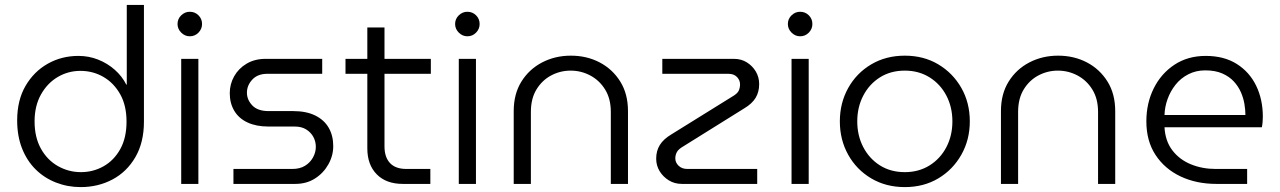

<svg xmlns="http://www.w3.org/2000/svg" viewBox="-20 -750 5218 783"><path d="M309 13Q256 13 208.5 -5.5Q161 -24 125.5 -59Q90 -94 70 -144.5Q50 -195 50 -259Q50 -341 84 -399.5Q118 -458 174.5 -490Q231 -522 300 -522Q342 -522 380 -507Q418 -492 448 -465.5Q478 -439 495 -405H497V-730H567V-254Q567 -169 532 -109Q497 -49 438.5 -18Q380 13 309 13ZM310 -48Q360 -48 402.5 -72Q445 -96 470.5 -142Q496 -188 496 -254Q496 -320 470 -366Q444 -412 401.5 -436.5Q359 -461 308 -461Q258 -461 215.5 -436Q173 -411 147 -364.5Q121 -318 121 -255Q121 -190 147 -143.5Q173 -97 216.5 -72.5Q260 -48 310 -48Z M719 0V-510H789V0ZM754 -602Q734 -602 719 -617Q704 -632 704 -652Q704 -673 719 -687.5Q734 -702 754 -702Q775 -702 789.5 -687.5Q804 -673 804 -652Q804 -632 789.5 -617Q775 -602 754 -602Z M932 0V-61H1172Q1203 -61 1224 -74Q1245 -87 1256.5 -108Q1268 -129 1268 -151Q1268 -173 1258 -191.5Q1248 -210 1229 -222Q1210 -234 1181 -234H1074Q1025 -234 989.5 -250.5Q954 -267 935.5 -298Q917 -329 917 -370Q917 -407 935 -439Q953 -471 986 -490.5Q1019 -510 1063 -510H1294V-449H1070Q1031 -449 1009 -425.5Q987 -402 987 -372Q987 -343 1009 -320Q1031 -297 1075 -297H1175Q1229 -297 1265.5 -279Q1302 -261 1320.5 -229Q1339 -197 1339 -154Q1339 -115 1319 -79.5Q1299 -44 1264.5 -22Q1230 0 1184 0Z M1623 0Q1555 0 1516.5 -39Q1478 -78 1478 -145V-638H1548V-153Q1548 -109 1570.5 -85Q1593 -61 1637 -61H1735V0ZM1389 -449V-510H1737V-449Z M1851 0V-510H1921V0ZM1886 -602Q1866 -602 1851 -617Q1836 -632 1836 -652Q1836 -673 1851 -687.5Q1866 -702 1886 -702Q1907 -702 1921.5 -687.5Q1936 -673 1936 -652Q1936 -632 1921.5 -617Q1907 -602 1886 -602Z M2075 0V-297Q2075 -367 2106.5 -417.5Q2138 -468 2191 -495.5Q2244 -523 2308 -523Q2373 -523 2425.5 -495.5Q2478 -468 2509.5 -417.5Q2541 -367 2541 -297V0H2471V-294Q2471 -347 2448 -384.5Q2425 -422 2387.5 -442Q2350 -462 2307 -462Q2265 -462 2228 -442.5Q2191 -423 2168 -385.5Q2145 -348 2145 -294V0Z M2761 0Q2731 0 2707.5 -14.5Q2684 -29 2670 -52Q2656 -75 2656 -103Q2656 -135 2671 -159Q2686 -183 2718 -202L2966 -356Q2987 -368 2992.5 -380Q2998 -392 2998 -406Q2998 -423 2985.5 -436Q2973 -449 2951 -449H2681V-510H2973Q3003 -510 3026 -495.5Q3049 -481 3062.5 -458Q3076 -435 3076 -407Q3076 -375 3061.5 -351Q3047 -327 3015 -308L2768 -154Q2747 -142 2740.5 -130Q2734 -118 2734 -104Q2734 -87 2747.5 -74Q2761 -61 2783 -61H3068V0Z M3208 0V-510H3278V0ZM3243 -602Q3223 -602 3208 -617Q3193 -632 3193 -652Q3193 -673 3208 -687.5Q3223 -702 3243 -702Q3264 -702 3278.5 -687.5Q3293 -673 3293 -652Q3293 -632 3278.5 -617Q3264 -602 3243 -602Z M3670 13Q3593 13 3533 -22.5Q3473 -58 3439 -119Q3405 -180 3405 -255Q3405 -330 3439 -391Q3473 -452 3533 -487.5Q3593 -523 3670 -523Q3747 -523 3806.5 -487.5Q3866 -452 3900.5 -391.5Q3935 -331 3935 -255Q3935 -180 3900.5 -119Q3866 -58 3806.5 -22.5Q3747 13 3670 13ZM3670 -48Q3727 -48 3771 -75.5Q3815 -103 3839.5 -150Q3864 -197 3864 -255Q3864 -313 3839.5 -360Q3815 -407 3771 -434.5Q3727 -462 3670 -462Q3612 -462 3568.5 -434.5Q3525 -407 3500.5 -360Q3476 -313 3476 -255Q3476 -197 3500.5 -150Q3525 -103 3568.5 -75.5Q3612 -48 3670 -48Z M4062 0V-297Q4062 -367 4093.5 -417.5Q4125 -468 4178 -495.5Q4231 -523 4295 -523Q4360 -523 4412.5 -495.5Q4465 -468 4496.5 -417.5Q4528 -367 4528 -297V0H4458V-294Q4458 -347 4435 -384.5Q4412 -422 4374.5 -442Q4337 -462 4294 -462Q4252 -462 4215 -442.5Q4178 -423 4155 -385.5Q4132 -348 4132 -294V0Z M4941 0Q4859 0 4794.5 -30.5Q4730 -61 4692.5 -118Q4655 -175 4655 -255Q4655 -329 4685 -389.5Q4715 -450 4769.5 -486Q4824 -522 4897 -522Q4972 -522 5024 -489Q5076 -456 5103 -400Q5130 -344 5130 -274Q5130 -264 5129 -252Q5128 -240 5126 -231H4729Q4732 -175 4761 -137Q4790 -99 4836.5 -80Q4883 -61 4937 -61H5066V0ZM4729 -281H5059Q5059 -301 5055 -325.5Q5051 -350 5040.5 -374Q5030 -398 5011.5 -418Q4993 -438 4964.5 -450.5Q4936 -463 4895 -463Q4857 -463 4826 -447Q4795 -431 4774 -404.5Q4753 -378 4741.5 -346Q4730 -314 4729 -281Z"/></svg>

Font: MuseoModerno Thin Light
Style: Regular
Weight: 300
Version: Version 1.003